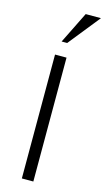

<svg xmlns="http://www.w3.org/2000/svg" viewBox="-142 -988 567 1033"><g transform="rotate(15 142.0 -471.5)"><path d="M160 -690H96V0H160ZM284 -943H199L112 -767H143Z"/></g></svg>

Font: Repo Light
Style: Regular
Weight: 300
Designer: Stefan Peev
Foundry: Context Ltd
Version: Version 001.502